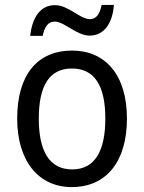

<svg xmlns="http://www.w3.org/2000/svg" viewBox="-20 -752 586 782"><path d="M103 -606H154C162 -644 176 -664 203 -664C242 -664 292 -607 345 -607C402 -607 438 -654 444 -732H394C386 -695 373 -674 346 -674C306 -674 259 -731 204 -731C143 -731 111 -679 103 -606ZM497 -269C497 -448 408 -546 274 -546C131 -546 50 -446 50 -269C50 -95 138 10 272 10C414 10 497 -95 497 -269ZM138 -269C138 -400 179 -473 273 -473C367 -473 409 -400 409 -269C409 -138 367 -62 274 -62C180 -62 138 -138 138 -269Z"/></svg>

Font: Noto Sans Lao SemiCondensed
Style: Regular
Weight: 400
Width: 4
Designer: Monotype Design Team
Foundry: Monotype Imaging Inc.
Version: Version 2.004